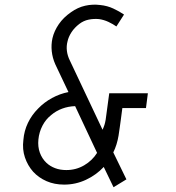

<svg xmlns="http://www.w3.org/2000/svg" viewBox="-20 -766 740 805"><path d="M438 -375 423 -264Q421 -252 418 -242.5Q415 -233 410 -222L273 -512Q263 -532 260.5 -552.5Q258 -573 263 -592Q267 -611 279.5 -630.5Q292 -650 313 -666Q330 -679 351 -683.5Q372 -688 395 -686Q416 -683 435 -674Q454 -665 468 -655L500 -705Q481 -718 455.5 -730Q430 -742 400 -745Q368 -749 337 -742Q306 -735 278 -715Q246 -693 226.5 -664.5Q207 -636 200 -606Q194 -579 197 -551Q200 -523 212 -496L267 -380Q231 -373 198 -355Q165 -337 140 -311Q113 -284 97 -250.5Q81 -217 78 -179Q73 -140 84.5 -106Q96 -72 119 -46Q142 -21 175 -6.5Q208 8 249 8Q297 8 340 -12Q383 -32 415 -66L456 19L510 -14L455 -127Q463 -143 468.5 -161Q474 -179 477 -197Q480 -215 482 -231Q484 -247 486 -260L493 -313H592L600 -375ZM141 -181Q144 -212 158 -239Q172 -266 195 -284Q215 -301 240.5 -310.5Q266 -320 295 -321L387 -125Q367 -93 333 -73Q299 -53 258 -53Q232 -53 211 -61Q190 -69 175 -83Q156 -101 147 -126Q138 -151 141 -181Z"/></svg>

Font: Josefin Slab Thin SemiBold
Style: Italic
Weight: 600
Italic angle: -12°
Version: Version 2.000